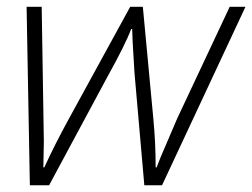

<svg xmlns="http://www.w3.org/2000/svg" viewBox="-20 -551 750 571"><path d="M409.2 0 379.9 -335Q373 -444.3 373 -464.8H370.1Q353.5 -419.9 299.8 -323.2L126 0H68.8L59.1 -530.8H104L110.4 -129.9L108.9 -53.2H111.8Q141.6 -118.7 185.1 -198.2L367.2 -530.8H404.8L436 -198.2Q442.9 -126.5 442.9 -53.2H445.8L457.5 -83L506.8 -198.2L663.1 -530.8H710L461.9 0Z"/></svg>

Font: TypoPRO Open Sans
Style: Italic
Weight: 300
Italic angle: -12°
Foundry: Ascender Corporation
Version: Version 1.10